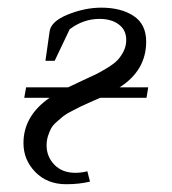

<svg xmlns="http://www.w3.org/2000/svg" viewBox="-20 -472 446 499"><path d="M41 -100.1Q41 -170.9 108.9 -217.8H43L47.9 -245.1H157.2Q168.9 -251 192.9 -262Q216.8 -272.9 229 -278.8Q241.2 -284.7 259 -295.7Q276.9 -306.6 285.6 -315.9Q294.4 -325.2 301.3 -338.9Q308.1 -352.5 308.1 -368.2Q308.1 -394 288.8 -408.4Q269.5 -422.9 238.8 -422.9Q196.8 -422.9 161.1 -396L122.1 -314H98.1L108.9 -390.1Q112.3 -416.5 156.5 -434.3Q200.7 -452.1 243.2 -452.1Q294.4 -452.1 327.1 -430.7Q359.9 -409.2 359.9 -363.8Q359.9 -289.1 291 -245.1H365.2L360.8 -217.8H240.2Q234.9 -215.3 215.3 -206.8Q195.8 -198.2 189.5 -195.1Q183.1 -191.9 167 -183.6Q150.9 -175.3 144.8 -170.2Q138.7 -165 127.9 -155.8Q117.2 -146.5 112.8 -138.2Q108.4 -129.9 104.7 -118.4Q101.1 -106.9 101.1 -94.2Q101.1 -64.9 121.3 -43.9Q141.6 -22.9 175.8 -22.9Q191.9 -22.9 207 -26.9L213.9 0Q186 6.8 151.9 6.8Q103 6.8 72 -24.7Q41 -56.2 41 -100.1Z"/></svg>

Font: Dihjauti S
Style: Italic
Weight: 400
Italic angle: -9°
Designer: T. Christopher White
Version: Version 3.0.0